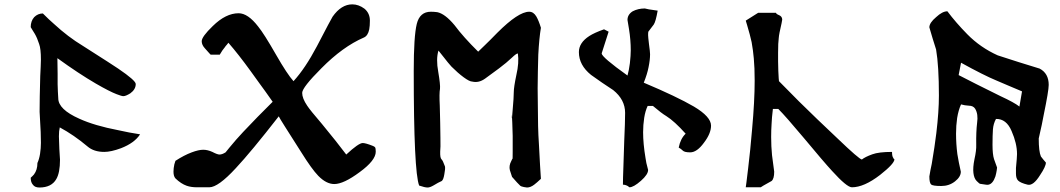

<svg xmlns="http://www.w3.org/2000/svg" viewBox="-20 -960 4771 864"><path d="M610.4 -355.5Q585 -316.4 524.4 -293Q479.5 -276.4 449.2 -276.4Q402.3 -276.4 374 -300.8Q312.5 -352.5 249 -386.7Q245.1 -371.1 245.1 -346.7Q245.1 -331.1 247.1 -289.1Q250 -245.1 250 -241.2Q250 -182.6 233.4 -154.3Q211.9 -116.2 157.2 -116.2Q136.7 -116.2 127.9 -128.9Q118.2 -139.6 118.2 -160.2Q127 -168 132.8 -174.8Q148.4 -195.3 148.4 -226.6Q156.2 -243.2 160.2 -267.6Q164.1 -293 164.1 -317.4Q164.1 -342.8 163.1 -366.2Q158.2 -450.2 158.2 -457Q158.2 -515.6 161.1 -618.2Q162.1 -640.6 163.1 -659.2Q164.1 -676.8 164.1 -691.4Q164.1 -741.2 156.2 -761.7Q147.5 -789.1 136.7 -807.6Q131.8 -815.4 127 -823.2Q122.1 -831.1 118.2 -837.9Q118.2 -865.2 133.8 -882.8Q150.4 -899.4 172.9 -899.4Q202.1 -870.1 222.7 -852.5Q286.1 -793.9 352.5 -753.9Q495.1 -663.1 511.7 -651.4Q590.8 -597.7 590.8 -582Q590.8 -557.6 566.4 -540Q545.9 -527.3 535.2 -527.3Q527.3 -527.3 504.9 -536.1Q473.6 -547.9 411.1 -584Q334 -628.9 238.3 -698.2Q238.3 -656.2 239.3 -627Q239.3 -597.7 239.3 -581.1Q240.2 -545.9 242.2 -517.6Q242.2 -467.8 336.9 -425.8Q405.3 -394.5 512.7 -374Q559.6 -363.3 610.4 -355.5Q610.4 -355.5 610.4 -355.5Z M1670.9 -277.3Q1670.9 -238.3 1598.6 -185.5Q1526.4 -131.8 1484.4 -131.8Q1448.2 -131.8 1412.1 -168.9Q1382.8 -199.2 1335.9 -274.4Q1289.1 -348.6 1262.7 -389.6Q1237.3 -429.7 1234.4 -436.5Q1110.4 -277.3 1041 -203.1Q961.9 -117.2 921.9 -117.2Q917 -117.2 910.2 -117.2Q902.3 -117.2 893.6 -117.2Q882.8 -117.2 877 -117.2Q870.1 -117.2 866.2 -117.2Q839.8 -117.2 820.3 -124Q794.9 -132.8 769.5 -157.2Q760.7 -167 760.7 -187.5Q760.7 -203.1 764.6 -220.7Q765.6 -224.6 769.5 -236.3Q808.6 -261.7 842.8 -274.4Q874 -286.1 894.5 -286.1Q914.1 -286.1 935.5 -276.4Q958 -264.6 967.8 -264.6Q979.5 -264.6 995.1 -274.4Q1006.8 -289.1 1011.7 -294.9Q1042 -332 1074.2 -366.2Q1137.7 -433.6 1207 -502Q1172.9 -550.8 1147.5 -585Q1122.1 -620.1 1107.4 -640.6Q1053.7 -714.8 1007.8 -767.6Q1003.9 -761.7 1000 -757.8Q995.1 -752.9 992.2 -748Q980.5 -734.4 968.8 -713.9Q955.1 -713.9 928.7 -713.9Q929.7 -710.9 902.3 -742.2Q887.7 -757.8 887.7 -774.4Q887.7 -794.9 937.5 -842.8Q996.1 -900.4 1053.7 -900.4Q1095.7 -900.4 1141.6 -840.8Q1168 -808.6 1222.7 -712.9Q1272.5 -626 1300.8 -594.7Q1353.5 -652.3 1406.2 -752Q1471.7 -877.9 1476.6 -884.8Q1515.6 -940.4 1565.4 -940.4Q1593.8 -940.4 1620.1 -920.9Q1644.5 -900.4 1644.5 -867.2Q1644.5 -843.8 1641.6 -828.1Q1635.7 -798.8 1617.2 -791Q1522.5 -750 1426.8 -653.3Q1339.8 -566.4 1339.8 -542Q1339.8 -517.6 1362.3 -484.4Q1375 -464.8 1428.7 -402.3Q1497.1 -319.3 1538.1 -264.6Q1593.8 -316.4 1612.3 -316.4Q1625 -316.4 1657.2 -303.7Q1665 -300.8 1668 -296.9Q1670.9 -292 1670.9 -277.3Z M2414.1 -155.3Q2395.5 -137.7 2383.8 -128.9Q2367.2 -116.2 2351.6 -116.2Q2350.6 -116.2 2337.9 -118.2Q2324.2 -121.1 2321.3 -124Q2310.5 -133.8 2284.2 -164.1Q2280.3 -175.8 2274.4 -194.3Q2269.5 -213.9 2280.3 -234.4Q2286.1 -247.1 2286.1 -245.1Q2287.1 -242.2 2287.1 -277.3Q2287.1 -301.8 2287.1 -348.6Q2287.1 -361.3 2285.2 -409.2Q2283.2 -458 2283.2 -434.6Q2283.2 -411.1 2287.1 -466.8Q2292 -521.5 2292 -544.9Q2292 -567.4 2303.7 -623Q2316.4 -677.7 2310.5 -718.8Q2305.7 -721.7 2283.2 -700.2Q2260.7 -678.7 2225.6 -652.3Q2190.4 -626 2163.1 -606.4Q2134.8 -585.9 2105.5 -592.8Q2092.8 -592.8 2066.4 -612.3Q2040 -631.8 2011.7 -660.2Q1995.1 -678.7 1979.5 -699.2Q1963.9 -719.7 1953.1 -732.4Q1941.4 -694.3 1952.1 -636.7Q1961.9 -579.1 1960 -560.5Q1956.1 -540 1959 -484.4Q1960.9 -429.7 1960.9 -406.2Q1960.9 -388.7 1961.9 -340.8Q1962.9 -293 1960.9 -278.3Q1960 -249 1966.8 -243.2Q1972.7 -238.3 1982.4 -210.9Q1984.4 -201.2 1979.5 -175.8Q1975.6 -151.4 1967.8 -145.5Q1952.1 -138.7 1931.6 -126Q1915 -116.2 1904.3 -116.2Q1891.6 -116.2 1866.2 -125Q1841.8 -187.5 1841.8 -640.6Q1841.8 -796.9 1855.5 -852.5Q1869.1 -907.2 1918.9 -907.2Q1932.6 -907.2 1947.3 -905.3Q1982.4 -898.4 2025.4 -846.7Q2065.4 -793 2131.8 -727.5Q2139.6 -735.4 2162.1 -756.8Q2184.6 -778.3 2217.8 -812.5Q2312.5 -907.2 2361.3 -907.2Q2380.9 -907.2 2393.6 -885.7Q2404.3 -867.2 2414.1 -835Q2406.2 -788.1 2402.3 -713.9Q2401.4 -675.8 2400.4 -637.7Q2399.4 -599.6 2399.4 -562.5Q2399.4 -517.6 2400.4 -474.6Q2401.4 -431.6 2401.4 -392.6Q2402.3 -352.5 2405.3 -308.6Q2408.2 -264.6 2410.2 -216.8Q2411.1 -192.4 2414.1 -155.3Q2414.1 -155.3 2414.1 -155.3Z M3179.7 -394.5Q3179.7 -359.4 3147.5 -317.4Q3116.2 -274.4 3085.9 -274.4Q3060.5 -274.4 3052.7 -282.2Q3044.9 -290 3034.2 -295.9Q3042 -335.9 3065.4 -358.4Q3014.6 -415 2978.5 -437.5Q2957 -450.2 2918 -483.4Q2910.2 -483.4 2894.5 -483.4Q2883.8 -460.9 2878.9 -429.7Q2874 -397.5 2874 -365.2Q2874 -313.5 2884.8 -249Q2886.7 -230.5 2896.5 -195.3Q2896.5 -174.8 2864.3 -146.5Q2831.1 -117.2 2812.5 -117.2Q2807.6 -121.1 2804.7 -123Q2793.9 -128.9 2783.2 -128.9Q2783.2 -157.2 2785.2 -207Q2787.1 -256.8 2789.1 -327.1Q2793 -411.1 2793 -452.1Q2793 -511.7 2739.3 -554.7Q2713.9 -571.3 2689.5 -587.9Q2664.1 -605.5 2639.6 -623Q2585 -667 2585 -725.6Q2585 -767.6 2631.8 -797.9Q2654.3 -812.5 2698.2 -828.1Q2705.1 -824.2 2718.8 -817.4Q2710.9 -793 2687.5 -719.7Q2687.5 -703.1 2803.7 -620.1Q2810.5 -643.6 2814.5 -675.8Q2818.4 -710.9 2818.4 -733.4Q2818.4 -780.3 2810.5 -829.1Q2807.6 -846.7 2803.7 -870.1Q2803.7 -894.5 2827.1 -909.2Q2851.6 -921.9 2881.8 -921.9Q2893.6 -918.9 2899.4 -918Q2928.7 -913.1 2939.5 -912.1Q2930.7 -862.3 2921.9 -849.6Q2905.3 -828.1 2897.5 -817.4Q2896.5 -813.5 2896.5 -801.8Q2896.5 -793.9 2900.4 -761.7Q2905.3 -726.6 2905.3 -715.8Q2905.3 -690.4 2898.4 -657.2Q2892.6 -627 2877 -587.9Q3025.4 -525.4 3102.5 -480.5Q3179.7 -434.6 3179.7 -394.5Q3179.7 -394.5 3179.7 -394.5Z M4004.9 -243.2Q4004.9 -223.6 3940.4 -172.9Q3868.2 -117.2 3813.5 -117.2Q3791 -117.2 3724.6 -190.4Q3687.5 -230.5 3596.7 -339.8Q3516.6 -435.5 3482.4 -469.7Q3474.6 -469.7 3458 -469.7Q3453.1 -429.7 3452.1 -402.3Q3450.2 -374 3450.2 -343.8Q3450.2 -300.8 3454.1 -261.7Q3456.1 -244.1 3459 -224.6Q3460.9 -206.1 3463.9 -187.5Q3463.9 -155.3 3452.1 -145.5Q3439.5 -138.7 3427.7 -131.8Q3415 -125 3403.3 -117.2Q3380.9 -117.2 3335.9 -117.2Q3335.9 -117.2 3338.9 -138.7Q3341.8 -160.2 3346.7 -203.1Q3356.4 -282.2 3364.3 -377Q3376 -505.9 3376 -596.7Q3376 -656.2 3372.1 -697.3Q3369.1 -732.4 3362.3 -770.5Q3355.5 -801.8 3341.8 -847.7Q3337.9 -860.4 3335.9 -867.2Q3354.5 -878.9 3391.6 -902.3Q3412.1 -902.3 3471.7 -902.3Q3473.6 -896.5 3486.3 -891.6Q3500 -885.7 3500 -871.1Q3500 -872.1 3497.1 -855.5Q3485.4 -805.7 3484.4 -789.1Q3481.4 -768.6 3481.4 -722.7Q3481.4 -704.1 3481.4 -683.6Q3481.4 -664.1 3482.4 -641.6Q3484.4 -597.7 3485.4 -594.7Q3524.4 -554.7 3575.2 -503.9Q3653.3 -426.8 3750 -335.9Q3845.7 -244.1 3858.4 -242.2Q3873 -253.9 3905.3 -265.6Q3934.6 -276.4 3994.1 -276.4Q3994.1 -255.9 4000 -249Q4000 -246.1 4004.9 -243.2Q4004.9 -243.2 4004.9 -243.2Z M4699.2 -578.1Q4699.2 -551.8 4676.8 -443.4Q4673.8 -424.8 4668 -398.4Q4662.1 -372.1 4654.3 -336.9Q4654.3 -278.3 4664.1 -255.9Q4668.9 -249 4674.8 -242.2Q4680.7 -235.4 4686.5 -228.5Q4686.5 -210.9 4660.2 -171.9Q4629.9 -123 4604.5 -128.9Q4572.3 -136.7 4561.5 -147.5Q4551.8 -157.2 4551.8 -178.7Q4551.8 -197.3 4551.8 -204.1Q4556.6 -252.9 4556.6 -266.6Q4556.6 -314.5 4532.2 -370.1Q4508.8 -425.8 4461.9 -424.8Q4450.2 -403.3 4448.2 -377.9Q4446.3 -351.6 4446.3 -308.6Q4446.3 -265.6 4453.1 -244.1Q4460 -223.6 4466.8 -206.1Q4465.8 -194.3 4462.9 -180.7Q4460.9 -167 4453.1 -151.4Q4439.5 -125 4417 -128.9Q4394.5 -132.8 4390.6 -132.8Q4387.7 -132.8 4375 -145.5Q4363.3 -157.2 4360.4 -181.6Q4357.4 -206.1 4365.2 -244.1Q4374 -283.2 4373 -308.6Q4372.1 -367.2 4377 -407.2Q4382.8 -446.3 4368.2 -470.7Q4359.4 -484.4 4339.8 -484.4Q4321.3 -485.4 4304.7 -490.2Q4293 -464.8 4287.1 -428.7Q4282.2 -394.5 4282.2 -358.4Q4282.2 -312.5 4288.1 -266.6Q4293.9 -230.5 4303.7 -187.5Q4303.7 -164.1 4277.3 -143.6Q4251 -123 4215.8 -123Q4177.7 -123 4169.9 -129.9Q4162.1 -137.7 4162.1 -166Q4165 -179.7 4167 -194.3Q4169.9 -208 4172.9 -222.7Q4186.5 -302.7 4193.4 -360.4Q4205.1 -458 4205.1 -530.3Q4205.1 -663.1 4192.4 -737.3Q4184.6 -761.7 4176.8 -787.1Q4168.9 -812.5 4162.1 -836.9Q4162.1 -857.4 4192.4 -882.8Q4220.7 -909.2 4243.2 -909.2Q4281.2 -858.4 4333 -805.7Q4391.6 -746.1 4469.7 -710.9Q4516.6 -695.3 4563.5 -680.7Q4610.4 -666 4658.2 -651.4Q4699.2 -629.9 4699.2 -578.1Q4699.2 -578.1 4699.2 -578.1ZM4579.1 -548.8Q4545.9 -562.5 4516.6 -575.2Q4488.3 -586.9 4463.9 -597.7Q4407.2 -621.1 4304.7 -677.7Q4300.8 -659.2 4293.9 -622.1Q4357.4 -588.9 4482.4 -527.3Q4543.9 -499 4567.4 -480.5Q4571.3 -502.9 4579.1 -548.8Z"/></svg>

Font: Tolkien Dwarf Runes
Style: Regular
Weight: 400
Version: Regular